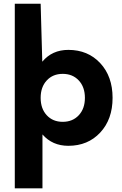

<svg xmlns="http://www.w3.org/2000/svg" viewBox="-20 -780 660 1040"><path d="M200.2 -759.8 209 -445.8Q262.2 -509.8 350.1 -509.8Q456.1 -509.8 522.9 -438Q589.8 -366.2 589.8 -250Q589.8 -133.8 522.9 -62Q456.1 9.8 350.1 9.8Q263.7 9.8 210 -51.8V240.2H60.1V-759.8ZM233.2 -155.8Q266.1 -120.1 319.8 -120.1Q373.5 -120.1 406.7 -155.8Q439.9 -191.4 439.9 -250Q439.9 -308.6 406.7 -344.2Q373.5 -379.9 319.8 -379.9Q266.1 -379.9 233.2 -344.2Q200.2 -308.6 200.2 -250Q200.2 -191.4 233.2 -155.8Z"/></svg>

Font: Gully
Style: Bold
Weight: 700
Designer: jaikishan Patel
Foundry: MagicType
Version: Version 1.000;Glyphs 3.2 (3242)